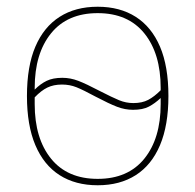

<svg xmlns="http://www.w3.org/2000/svg" viewBox="-20 -538 580 570"><path d="M270 12Q204 12 157 -18Q110 -48 85 -107Q60 -166 60 -253Q60 -341 85 -399.5Q110 -458 157 -488Q204 -518 270 -518Q336 -518 383 -488Q430 -458 455 -399.5Q480 -341 480 -253Q480 -166 455 -107Q430 -48 383 -18Q336 12 270 12ZM270 -7Q360 -7 408.5 -67Q457 -127 457 -229V-247Q440 -231 422 -221.5Q404 -212 375 -212Q351 -212 327.5 -221Q304 -230 264 -251Q227 -271 207 -279Q187 -287 164 -287Q139 -287 120.5 -278Q102 -269 83 -249V-229Q83 -127 131.5 -67Q180 -7 270 -7ZM83 -277V-272Q100 -289 118.5 -298Q137 -307 165 -307Q189 -307 212.5 -298Q236 -289 276 -268Q313 -249 333.5 -240.5Q354 -232 376 -232Q402 -232 420 -241.5Q438 -251 457 -270V-277Q457 -379 408.5 -439Q360 -499 270 -499Q180 -499 131.5 -439Q83 -379 83 -277Z"/></svg>

Font: IBM Plex Sans Thin
Style: Regular
Weight: 250
Designer: Mike Abbink, Paul van der Laan, Pieter van Rosmalen
Foundry: Bold Monday
Version: Version 3.201